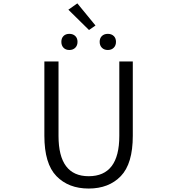

<svg xmlns="http://www.w3.org/2000/svg" viewBox="-20 -1093 1040 1126"><path d="M240.2 -296.9V-732.4H323.2V-295.9Q323.2 -59.6 500 -59.6Q679.7 -59.6 679.7 -295.9V-732.4H758.8V-296.9Q758.8 -132.8 688.5 -60.1Q618.2 12.7 500 12.7Q381.8 12.7 311 -60.1Q240.2 -132.8 240.2 -296.9ZM540 -943.4 502 -917 380.9 -1036.1 433.6 -1073.2ZM421.4 -813Q408.2 -799.8 386.7 -799.8Q365.2 -799.8 352.5 -813Q339.8 -826.2 339.8 -847.7Q339.8 -869.1 352.5 -881.8Q365.2 -894.5 386.7 -894.5Q408.2 -894.5 421.4 -881.8Q434.6 -869.1 434.6 -847.7Q434.6 -826.2 421.4 -813ZM647 -813Q633.8 -799.8 612.3 -799.8Q590.8 -799.8 577.6 -813Q564.5 -826.2 564.5 -847.7Q564.5 -869.1 577.6 -881.8Q590.8 -894.5 612.3 -894.5Q633.8 -894.5 647 -881.8Q660.2 -869.1 660.2 -847.7Q660.2 -826.2 647 -813Z"/></svg>

Font: Gen Shin Gothic Monospace Normal
Style: Regular
Weight: 350
Designer: [Source Han Sans]
Ryoko NISHIZUKA  (kana & ideographs); Paul D. Hunt (Latin, Greek & Cyrillic); Wenlong ZHANG  (bopomofo
Version: Version 1.002.20150607